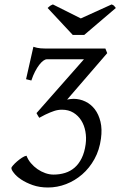

<svg xmlns="http://www.w3.org/2000/svg" viewBox="-20 -835 545 870"><path d="M437.5 -207Q430.7 -155.3 408 -114.3Q385.3 -73.2 352.3 -44.7Q319.3 -16.1 279.3 -0.7Q239.3 14.6 197.3 14.6Q159.2 14.6 128.2 3.7Q97.2 -7.3 75.4 -22Q53.7 -36.6 42.5 -51.8Q31.7 -65.4 31.7 -73.2V-74.7Q32.2 -77.6 39.3 -85.9Q46.4 -94.2 56.9 -103.3Q67.4 -112.3 79.1 -120.1Q90.8 -127.9 100.1 -129.4Q106.9 -111.3 120.1 -95.7Q133.3 -80.1 149.9 -68.6Q166.5 -57.1 185.3 -50.5Q204.1 -43.9 222.7 -43.9Q250.5 -43.9 274.9 -51.5Q299.3 -59.1 318.4 -75.7Q337.4 -92.3 350.3 -118.7Q363.3 -145 368.2 -182.1Q372.1 -211.4 366.9 -239.5Q361.8 -267.6 348.1 -289.3Q334.5 -311 312.5 -324.5Q290.5 -337.9 260.7 -337.9Q242.2 -337.9 224.9 -332Q207.5 -326.2 187 -316.4L183.1 -314.5L158.2 -301.3L157.2 -302.2Q154.8 -305.2 151.9 -310.8Q148.9 -316.4 146.5 -320.3L145.5 -322.8V-323.2Q146 -323.2 146.5 -323.7L360.4 -566.4H192.4Q185.1 -566.4 176 -559.8Q167 -553.2 157.5 -540.8Q147.9 -528.3 138.7 -510.5Q129.4 -492.7 122.1 -470.2L98.1 -476.1L131.3 -623Q140.1 -620.1 147.9 -618.4Q155.8 -616.7 164.3 -616Q172.9 -615.2 183.1 -615.2H457.5L465.8 -594.2L284.2 -383.8Q292 -385.3 299.1 -386.2Q306.2 -387.2 313 -387.2Q341.3 -387.2 366.7 -375Q392.1 -362.8 409.7 -339.8Q427.2 -316.9 435.3 -283.4Q443.4 -250 437.5 -207ZM361.8 -676.8H309.6L195.8 -798.8Q199.7 -802.2 202.4 -804.7Q205.1 -807.1 207.5 -808.8Q210 -810.5 212.9 -811.8Q215.8 -813 219.7 -814.9L346.2 -751.5L485.8 -814.9Q493.7 -812 496.8 -808.8Q500 -805.7 504.9 -798.8Z"/></svg>

Font: Akkhara
Style: Italic
Weight: 400
Italic angle: -7°
Designer: J. Victor Gaultney
Version: Version 1.00 June 13, 2006, initial release